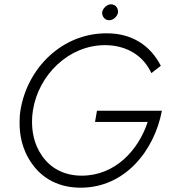

<svg xmlns="http://www.w3.org/2000/svg" viewBox="-20 -864 788 893"><path d="M455 -807C455 -806 455 -805 455 -804C455 -788 467 -770 487 -770C488 -770 488 -770 489 -770C506 -770 526 -787 529 -806C529 -807 529 -808 529 -809C529 -827 518 -843 497 -844C496 -844 496 -844 495 -844C479 -844 458 -826 455 -807ZM422 -297H667C624 -166 516 -47 360 -47C277 -47 214 -83 175 -140C136 -196 129 -256 129 -298C129 -315 130 -332 133 -350C159 -517 301 -654 468 -654C569 -654 647 -605 684 -524L728 -558C679 -654 592 -709 478 -709C477 -709 475 -709 474 -709C270 -709 107 -549 75 -350C72 -331 71 -311 71 -293C71 -240 81 -168 130 -101C178 -33 255 9 355 9C562 9 698 -164 733 -349H431Z"/></svg>

Font: Jost Light
Style: Italic
Weight: 300
Italic angle: -5°
Version: Version 3.710